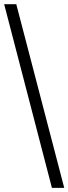

<svg xmlns="http://www.w3.org/2000/svg" viewBox="-20 -780 328 921"><path d="M0 -759.8H58.1L288.1 121.1H229Z"/></svg>

Font: Droid-TTFautohint Serif
Style: Regular
Weight: 400
Foundry: Ascender Corporation
Version: Version 1.00; ttfautohint (v1.00rc1.4-1a1c-dirty) -l 8 -r 50